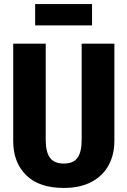

<svg xmlns="http://www.w3.org/2000/svg" viewBox="-20 -908 627 945"><path d="M543 -214Q543 -148 515 -95.5Q487 -43 431 -13Q375 17 294 17Q172 17 108.5 -46Q45 -109 45 -214V-693H205V-220Q205 -160 226 -131.5Q247 -103 294 -103Q341 -103 361.5 -131.5Q382 -160 382 -220V-693H543ZM153 -783V-888H433V-783Z"/></svg>

Font: Fira Sans Condensed
Style: Bold
Weight: 700
Width: 3
Designer: bBox Type GmbH & Carrois Corporate GbR & Edenspiekermann AG
Foundry: bBox Type GmbH & Carrois Corporate GbR & Edenspiekermann AG
Version: Version 4.301